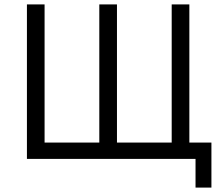

<svg xmlns="http://www.w3.org/2000/svg" viewBox="-20 -720 1015 870"><path d="M938 130H866V0H102V-700H182V-74H430V-700H510V-74H758V-700H838V-74H938Z"/></svg>

Font: Tilda Sans
Style: Regular
Weight: 400
Designer: ParaType Ltd
Foundry: ParaType Ltd
Version: Version 1.002W